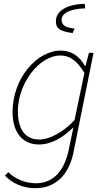

<svg xmlns="http://www.w3.org/2000/svg" viewBox="-20 -756 558 1010"><path d="M166 234C274 234 342 162 366 48L472 -478H448L430 -410H426C400 -458 357 -490 300 -490C174 -490 46 -344 46 -166C46 -56 102 4 184 4C252 4 310 -32 366 -86L342 30C320 136 266 208 168 208C112 208 58 184 24 150L6 168C44 208 100 234 166 234ZM186 -22C116 -22 74 -72 74 -172C74 -314 184 -464 298 -464C346 -464 385 -438 424 -372L372 -124C314 -62 242 -22 186 -22ZM362 -582 372 -606C327 -610 304 -622 304 -652C304 -685 346 -710 428 -712L426 -736C336 -734 274 -701 274 -644C274 -609 290 -592 362 -582Z"/></svg>

Font: Source Sans Pro ExtraLight
Style: Italic
Weight: 200
Italic angle: -11°
Designer: Paul D. Hunt
Foundry: Adobe Systems Incorporated
Version: Version 3.006;hotconv 1.0.111;makeotfexe 2.5.65597